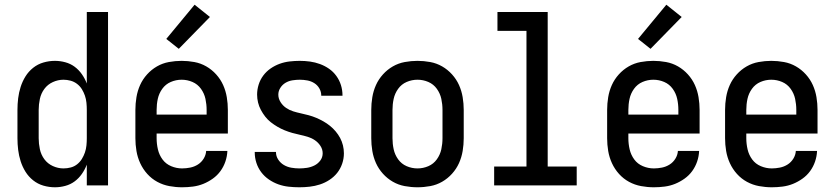

<svg xmlns="http://www.w3.org/2000/svg" viewBox="-20 -786 3540 814"><path d="M213 8Q188 8 164 1Q140 -6 120.5 -21.5Q101 -37 88 -58Q75 -79 67.5 -102.5Q60 -126 57 -150.5Q54 -175 54 -200V-320Q54 -345 57 -369.5Q60 -394 67.5 -417.5Q75 -441 88 -462Q101 -483 120.5 -498.5Q140 -514 164 -521Q188 -528 213 -528Q235 -528 257 -522Q279 -516 296.5 -503Q314 -490 327 -471.5Q340 -453 348 -432V-735H438V0H348V-88Q340 -67 327 -48.5Q314 -30 296.5 -17Q279 -4 257 2Q235 8 213 8ZM249 -72Q265 -72 280 -76Q295 -80 307 -89.5Q319 -99 327 -112Q335 -125 340 -139.5Q345 -154 346.5 -169.5Q348 -185 348 -200V-320Q348 -335 346.5 -350.5Q345 -366 340 -380.5Q335 -395 327 -408Q319 -421 306.5 -430.5Q294 -440 279 -444Q264 -448 249 -448Q226 -448 204 -438Q182 -428 168 -409Q154 -390 149 -366.5Q144 -343 144 -320V-200Q144 -177 149 -153.5Q154 -130 168 -111Q182 -92 204 -82Q226 -72 249 -72Z M752 8Q725 8 698 3Q671 -2 647 -15Q623 -28 604.5 -48.5Q586 -69 574.5 -94Q563 -119 558.5 -146Q554 -173 554 -200V-320Q554 -347 558.5 -374Q563 -401 574 -425.5Q585 -450 603.5 -470.5Q622 -491 645.5 -504.5Q669 -518 696 -523Q723 -528 750 -528Q777 -528 804 -523Q831 -518 854.5 -504.5Q878 -491 896.5 -470.5Q915 -450 926 -425.5Q937 -401 941.5 -374Q946 -347 946 -320V-220H644V-200Q644 -176 649.5 -152.5Q655 -129 669 -110Q683 -91 705.5 -81.5Q728 -72 752 -72Q769 -72 786.5 -75.5Q804 -79 819 -88.5Q834 -98 843.5 -113.5Q853 -129 854 -146H944Q943 -123 935.5 -101Q928 -79 914.5 -60.5Q901 -42 882 -28.5Q863 -15 842 -6.5Q821 2 798 5Q775 8 752 8ZM856 -300V-320Q856 -344 851 -367Q846 -390 832 -409.5Q818 -429 796 -438.5Q774 -448 750 -448Q726 -448 704 -438.5Q682 -429 668 -409.5Q654 -390 649 -367Q644 -344 644 -320V-300ZM738 -579 685 -621 805 -766 870 -714Z M1249 8Q1226 8 1203.5 5.5Q1181 3 1160 -4.5Q1139 -12 1120 -25Q1101 -38 1087.5 -56Q1074 -74 1067 -95.5Q1060 -117 1060 -140V-142H1150V-141Q1150 -124 1159.5 -109.5Q1169 -95 1183.5 -86.5Q1198 -78 1215 -75Q1232 -72 1249 -72Q1265 -72 1281.5 -74.5Q1298 -77 1313 -84.5Q1328 -92 1338 -105.5Q1348 -119 1348 -136Q1348 -153 1338.5 -167.5Q1329 -182 1315 -191.5Q1301 -201 1284.5 -206Q1268 -211 1251.5 -214.5Q1235 -218 1219 -222.5Q1203 -227 1187 -233.5Q1171 -240 1156.5 -248.5Q1142 -257 1128.5 -267.5Q1115 -278 1104.5 -291.5Q1094 -305 1086 -320Q1078 -335 1074 -351.5Q1070 -368 1070 -385Q1070 -406 1076.5 -427Q1083 -448 1096 -465.5Q1109 -483 1127 -495.5Q1145 -508 1165.5 -515.5Q1186 -523 1208 -525.5Q1230 -528 1251 -528Q1273 -528 1294.5 -525Q1316 -522 1336.5 -514.5Q1357 -507 1375 -494.5Q1393 -482 1406 -464Q1419 -446 1425.5 -425Q1432 -404 1432 -382V-380H1342V-381Q1342 -397 1334 -411Q1326 -425 1312.5 -433.5Q1299 -442 1283 -445Q1267 -448 1251 -448Q1236 -448 1220 -445.5Q1204 -443 1190.5 -435Q1177 -427 1168.5 -413.5Q1160 -400 1160 -385Q1160 -368 1169.5 -353Q1179 -338 1193 -328.5Q1207 -319 1223 -314Q1239 -309 1255.5 -305.5Q1272 -302 1288.5 -297.5Q1305 -293 1320.5 -286.5Q1336 -280 1351 -271.5Q1366 -263 1379 -252.5Q1392 -242 1403 -229Q1414 -216 1422 -201Q1430 -186 1434 -169.5Q1438 -153 1438 -136Q1438 -113 1430.5 -91.5Q1423 -70 1409.5 -53Q1396 -36 1377 -23.5Q1358 -11 1336.5 -4Q1315 3 1293 5.5Q1271 8 1249 8Z M1750 8Q1723 8 1696 3Q1669 -2 1645.5 -15.5Q1622 -29 1603.5 -49.5Q1585 -70 1574 -94.5Q1563 -119 1558.5 -146Q1554 -173 1554 -200V-320Q1554 -347 1558.5 -374Q1563 -401 1574 -425.5Q1585 -450 1603.5 -470.5Q1622 -491 1645.5 -504.5Q1669 -518 1696 -523Q1723 -528 1750 -528Q1777 -528 1804 -523Q1831 -518 1854.5 -504.5Q1878 -491 1896.5 -470.5Q1915 -450 1926 -425.5Q1937 -401 1941.5 -374Q1946 -347 1946 -320V-200Q1946 -173 1941.5 -146Q1937 -119 1926 -94.5Q1915 -70 1896.5 -49.5Q1878 -29 1854.5 -15.5Q1831 -2 1804 3Q1777 8 1750 8ZM1750 -72Q1774 -72 1796 -81.5Q1818 -91 1832 -110.5Q1846 -130 1851 -153Q1856 -176 1856 -200V-320Q1856 -344 1851 -367Q1846 -390 1832 -409.5Q1818 -429 1796 -438.5Q1774 -448 1750 -448Q1726 -448 1704 -438.5Q1682 -429 1668 -409.5Q1654 -390 1649 -367Q1644 -344 1644 -320V-200Q1644 -176 1649 -153Q1654 -130 1668 -110.5Q1682 -91 1704 -81.5Q1726 -72 1750 -72Z M2075 0V-80H2212V-655H2089V-735H2302V-80H2425V0Z M2752 8Q2725 8 2698 3Q2671 -2 2647 -15Q2623 -28 2604.5 -48.5Q2586 -69 2574.5 -94Q2563 -119 2558.5 -146Q2554 -173 2554 -200V-320Q2554 -347 2558.5 -374Q2563 -401 2574 -425.5Q2585 -450 2603.5 -470.5Q2622 -491 2645.5 -504.5Q2669 -518 2696 -523Q2723 -528 2750 -528Q2777 -528 2804 -523Q2831 -518 2854.5 -504.5Q2878 -491 2896.5 -470.5Q2915 -450 2926 -425.5Q2937 -401 2941.5 -374Q2946 -347 2946 -320V-220H2644V-200Q2644 -176 2649.5 -152.5Q2655 -129 2669 -110Q2683 -91 2705.5 -81.5Q2728 -72 2752 -72Q2769 -72 2786.5 -75.5Q2804 -79 2819 -88.5Q2834 -98 2843.5 -113.5Q2853 -129 2854 -146H2944Q2943 -123 2935.5 -101Q2928 -79 2914.5 -60.5Q2901 -42 2882 -28.5Q2863 -15 2842 -6.5Q2821 2 2798 5Q2775 8 2752 8ZM2856 -300V-320Q2856 -344 2851 -367Q2846 -390 2832 -409.5Q2818 -429 2796 -438.5Q2774 -448 2750 -448Q2726 -448 2704 -438.5Q2682 -429 2668 -409.5Q2654 -390 2649 -367Q2644 -344 2644 -320V-300ZM2738 -579 2685 -621 2805 -766 2870 -714Z M3252 8Q3225 8 3198 3Q3171 -2 3147 -15Q3123 -28 3104.5 -48.5Q3086 -69 3074.5 -94Q3063 -119 3058.5 -146Q3054 -173 3054 -200V-320Q3054 -347 3058.5 -374Q3063 -401 3074 -425.5Q3085 -450 3103.5 -470.5Q3122 -491 3145.5 -504.5Q3169 -518 3196 -523Q3223 -528 3250 -528Q3277 -528 3304 -523Q3331 -518 3354.5 -504.5Q3378 -491 3396.5 -470.5Q3415 -450 3426 -425.5Q3437 -401 3441.5 -374Q3446 -347 3446 -320V-220H3144V-200Q3144 -176 3149.5 -152.5Q3155 -129 3169 -110Q3183 -91 3205.5 -81.5Q3228 -72 3252 -72Q3269 -72 3286.5 -75.5Q3304 -79 3319 -88.5Q3334 -98 3343.5 -113.5Q3353 -129 3354 -146H3444Q3443 -123 3435.5 -101Q3428 -79 3414.5 -60.5Q3401 -42 3382 -28.5Q3363 -15 3342 -6.5Q3321 2 3298 5Q3275 8 3252 8ZM3356 -300V-320Q3356 -344 3351 -367Q3346 -390 3332 -409.5Q3318 -429 3296 -438.5Q3274 -448 3250 -448Q3226 -448 3204 -438.5Q3182 -429 3168 -409.5Q3154 -390 3149 -367Q3144 -344 3144 -320V-300Z"/></svg>

Font: Iosevka Curly Medium
Style: Regular
Weight: 500
Monospace: yes
Designer: Belleve Invis
Foundry: Belleve Invis
Version: Version 22.1.2; ttfautohint (v1.8.4)